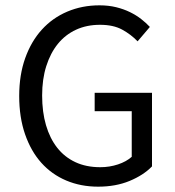

<svg xmlns="http://www.w3.org/2000/svg" viewBox="-20 -688 657 720"><path d="M348 12Q283 12 228.5 -11Q174 -34 135 -77.5Q96 -121 74 -184.5Q52 -248 52 -328Q52 -407 74.5 -470Q97 -533 137 -577Q177 -621 232.5 -644.5Q288 -668 353 -668Q387 -668 415.5 -661Q444 -654 467.5 -642.5Q491 -631 509.5 -616.5Q528 -602 542 -587L496 -533Q471 -559 438 -577Q405 -595 355 -595Q305 -595 265 -576.5Q225 -558 197 -523.5Q169 -489 153.5 -440Q138 -391 138 -330Q138 -268 152.5 -218.5Q167 -169 194.5 -134Q222 -99 262.5 -80Q303 -61 356 -61Q391 -61 422.5 -71.5Q454 -82 474 -100V-271H335V-340H550V-64Q518 -31 466 -9.5Q414 12 348 12Z"/></svg>

Font: Source Sans Pro
Style: Regular
Weight: 400
Designer: Paul D. Hunt
Foundry: Adobe Systems Incorporated
Version: Version 2.021;PS 2.000;hotconv 1.0.86;makeotf.lib2.5.63406